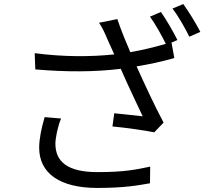

<svg xmlns="http://www.w3.org/2000/svg" viewBox="-20 -881 1040 946"><path d="M200 -304C184 -250 173 -196 173 -153C173 -28 274 45 459 45C590 45 657 33 719 22L720 -60C649 -45 591 -33 460 -33C312 -33 253 -85 253 -173C253 -202 265 -260 281 -297ZM719 -799C745 -763 777 -706 797 -665C738 -648 681 -634 622 -624C600 -676 581 -720 558 -787L468 -769C485 -743 494 -724 510 -686L543 -613C430 -601 295 -600 151 -619L154 -539C305 -526 447 -526 575 -542C605 -472 654 -370 683 -308C650 -312 580 -319 543 -323L534 -258C599 -252 697 -238 740 -229L786 -277C741 -361 688 -476 653 -554C715 -564 779 -578 839 -595L825 -671L854 -684C834 -725 798 -786 773 -822ZM830 -839C859 -801 891 -744 913 -700L967 -724C948 -762 910 -824 883 -861Z"/></svg>

Font: Noto Sans CJK TC Regular
Style: Regular
Weight: 400
Designer: Ryoko NISHIZUKA (kana & ideographs); Paul D. Hunt (Latin, Greek & Cyrillic); Wenlong ZHANG (bopomofo); Sandoll Communica
Foundry: Adobe Systems Incorporated
Version: Version 1.001;PS 1.001;hotconv 1.0.78;makeotf.lib2.5.61930